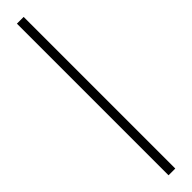

<svg xmlns="http://www.w3.org/2000/svg" viewBox="-380 -749 967 967"><g transform="rotate(-45 104.0 -265.0)"><path d="M80 275V-805H128V275Z"/></g></svg>

Font: Platypi Light
Style: Regular
Weight: 300
Designer: David Sargent
Foundry: Bolt Cutter Type
Version: Version 1.200